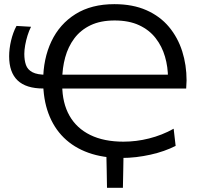

<svg xmlns="http://www.w3.org/2000/svg" viewBox="-20 -746 964 920"><path d="M492.7 154Q492.1 112.1 491.3 70.3Q490.5 28.5 489.5 -13.4H572Q571.4 28.5 570.6 70.3Q569.9 112.1 568.9 154ZM561.9 10.9Q473.4 10.9 403.8 -14Q334.2 -38.9 285.8 -86.4Q237.5 -133.9 212.2 -202.2Q186.8 -270.6 186.8 -357.7Q186.8 -464.6 226.3 -547.8Q265.9 -631.1 342 -678.6Q418.1 -726.1 527.9 -726.1Q616.3 -726.1 681.7 -697.1Q747 -668.2 789.6 -617.2Q832.1 -566.2 853.1 -500.3Q874 -434.4 874 -360.5L872.1 -321.9H256V-388.2H799.2L784.9 -371.1Q785.1 -425 770.6 -474.6Q756.2 -524.2 725.7 -563.4Q695.2 -602.6 646.6 -625.2Q598 -647.9 529.4 -647.9Q461.7 -647.9 414 -625.1Q366.3 -602.2 336.3 -562.3Q306.4 -522.3 292.4 -471.1Q278.4 -419.9 278.1 -363.2V-337.5Q278.6 -252 312.9 -191.6Q347.2 -131.2 412.6 -99.2Q478 -67.2 571.3 -67.2Q602 -67.2 632.9 -71Q663.7 -74.8 694.4 -82.6Q725.1 -90.3 754.8 -102Q784.6 -113.7 812.1 -129.2L821.6 -46.9Q795.7 -33.8 765.4 -23.1Q735.1 -12.4 701.2 -4.9Q667.4 2.6 632.3 6.8Q597.2 10.9 561.9 10.9ZM187.7 -321.9Q105 -321.9 64.4 -360.6Q23.8 -399.3 23.8 -476.5Q23.8 -493.9 26.1 -512.8Q28.4 -531.7 32.9 -550.8Q37.3 -569.8 43.9 -588Q50.4 -606.1 59.1 -621.8L128.7 -617.7Q119.1 -599.1 111.9 -575.8Q104.7 -552.4 100.6 -529.3Q96.5 -506.1 96.5 -487.6Q96.5 -457.3 104.3 -434.8Q112.1 -412.3 135.3 -400Q158.4 -387.7 204.1 -387.7H224.3V-321.9Z"/></svg>

Font: Commissioner Thin
Style: Regular
Weight: 100
Designer: Kostas Bartsokas
Foundry: Kostas Bartsokas
Version: Version 1.001;gftools[0.9.23]